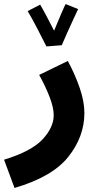

<svg xmlns="http://www.w3.org/2000/svg" viewBox="-56 -701 497 951"><path d="M16 230Q204 175 283 75Q362 -25 362 -141Q362 -198 339 -265Q316 -332 280 -399L138 -330Q170 -272 190 -220Q210 -168 210 -130Q210 -70 154.5 -10.5Q99 49 -36 90ZM250 -477Q259 -498 275.5 -535.5Q292 -573 308.5 -608Q325 -643 331 -656L269 -681Q263 -670 245.5 -629Q228 -588 212 -549Q195 -582 174.5 -621Q154 -660 143 -678L81 -646Q100 -615 129.5 -558Q159 -501 174 -471Z"/></svg>

Font: Noto Sans Arabic Extra
Style: Regular
Weight: 800
Designer: Nadine Chahine - Monotype Design Team
Foundry: Monotype Imaging Inc.
Version: Version 1.902